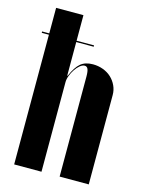

<svg xmlns="http://www.w3.org/2000/svg" viewBox="-108 -763 617 828"><g transform="rotate(15 200.5 -349.5)"><path d="M162 -429H160V-459V-699H38V0H160V-400Q160 -414 166 -429.5Q172 -445 181 -458.5Q190 -472 201 -481Q212 -490 222 -490Q232 -490 236.5 -480Q241 -470 241 -447V0H371V-399Q371 -421 362 -440.5Q353 -460 337.5 -474.5Q322 -489 300.5 -497Q279 -505 255 -505Q221 -505 200.5 -488Q180 -471 162 -429ZM6 -579H238V-585H6Z"/></g></svg>

Font: Moniqa Black
Style: Regular
Weight: 900
Designer: Rajesh Rajput
Foundry: Rajesh Rajput
Version: Version 1.000